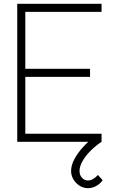

<svg xmlns="http://www.w3.org/2000/svg" viewBox="-20 -740 600 1002"><path d="M439 242Q416 242 395.8 229.5Q375.5 217 363.2 196.2Q351 175.5 351 152Q351 123 368 90.8Q385 58.5 414 27Q426.5 13 440.5 0H70V-720H510V-678H112V-381H450V-339H112V-42H510V0Q479 20.5 452.8 46.8Q426.5 73 410.8 100.8Q395 128.5 395 152Q395 174 408 188Q421 202 439 202Q452 202 465.8 194.2Q479.5 186.5 491 173L516 201Q500 221.5 480 231.8Q460 242 439 242Z"/></svg>

Font: Vela Sans ExtLt
Style: Regular
Weight: 200
Designer: Principal design: Mikhail Sharanda - project Manrope.
Design modification: Ravid Balaliev
Foundry: Mikhail Sharanda
Version: Version 1.001